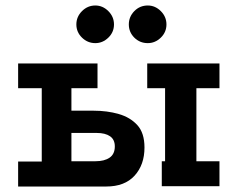

<svg xmlns="http://www.w3.org/2000/svg" viewBox="-20 -678 866 699"><path d="M46 1V-90H132V-357H46V-447H335V-357H240V-275H321Q370 -275 412 -263Q454 -251 480 -222.5Q506 -194 506 -141Q506 -78 470 -38.5Q434 1 367 1ZM240 -91H328Q360 -91 379 -104Q398 -117 398 -145Q398 -170 380.5 -182Q363 -194 332 -194H240ZM569 0V-91H581V-357H516V-447H779V-357H695V-91H779V0ZM518 -658Q545 -658 565.5 -637.5Q586 -617 586 -589Q586 -561 565.5 -541Q545 -521 518 -521Q489 -521 469 -541Q449 -561 449 -589Q449 -617 469 -637.5Q489 -658 518 -658ZM327 -658Q354 -658 374.5 -637.5Q395 -617 395 -589Q395 -561 374.5 -541Q354 -521 327 -521Q299 -521 278.5 -541Q258 -561 258 -589Q258 -617 278.5 -637.5Q299 -658 327 -658Z"/></svg>

Font: Podkova
Style: Bold
Weight: 700
Designer: Ilya Yudin
Foundry: Cyreal (www.cyreal.org)
Version: Version 2.102; ttfautohint (v1.8.1.43-b0c9)